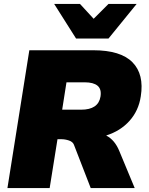

<svg xmlns="http://www.w3.org/2000/svg" viewBox="-20 -962 760 982"><path d="M18 0 130 -705H457Q597 -705 657.5 -643.5Q718 -582 700 -469Q689 -396 642.5 -344Q596 -292 523 -269Q546 -257 562.5 -237Q579 -217 590 -190L669 0H444L358 -222Q352 -237 332.5 -243.5Q313 -250 294 -250H274L234 0ZM298 -401H395Q483 -401 494 -468Q500 -506 479 -523.5Q458 -541 413 -541H320ZM369 -765 257 -942H389L459 -866L535 -942H679L535 -765Z"/></svg>

Font: Mulish ExtraBlack
Style: Italic
Weight: 1000
Italic angle: -9°
Designer: Vernon Adams
Foundry: Vernon Adams
Version: Version 3.603; ttfautohint (v1.8.3)